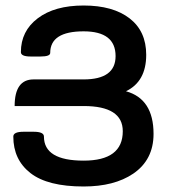

<svg xmlns="http://www.w3.org/2000/svg" viewBox="-20 -674 618 704"><path d="M286.6 -382.8Q403.8 -382.8 403.8 -468.3Q403.8 -559.1 286.6 -559.1Q164.1 -559.1 164.1 -480Q164.1 -466.8 128.4 -466.8H92.3Q56.6 -466.8 56.6 -482.9Q56.6 -560.1 118.4 -606.9Q180.2 -653.8 286.6 -653.8Q394 -653.8 455.1 -606.7Q516.1 -559.6 516.1 -473.1Q516.1 -375 441.9 -339.4Q543 -311.5 543 -183.1Q543 -87.9 468.3 -37.1Q398.9 9.8 286.6 9.8Q154.8 9.8 91.8 -39.3Q28.8 -88.4 28.8 -173.3Q28.8 -190.9 66.4 -190.9H103.5Q141.1 -190.9 141.1 -173.3Q141.1 -85 286.6 -85Q430.2 -85 430.2 -192.9Q430.2 -285.2 286.6 -285.2H33.7Q33.7 -382.8 103 -382.8Z"/></svg>

Font: ALMAS
Style: Bold
Weight: 700
Designer: ALMAS Font/ by Husham Jawad Kadhim, derived from the Bainsely font by/ Paul James MIller
Foundry: High-Logic / Made with FontCreator
Version: Version 1.411;September 19, 2021;FontCreator 14.0.0.2814 32-